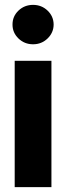

<svg xmlns="http://www.w3.org/2000/svg" viewBox="-20 -764 270 784"><path d="M40 0V-515.6H190V0ZM115 -583.2Q80 -583.2 55.4 -606.9Q30.9 -630.7 31.1 -663.7Q30.9 -697.2 55.4 -720.7Q80 -744.1 115 -744.1Q149.8 -744.1 174.3 -720.7Q198.8 -697.2 199 -663.7Q198.8 -630.7 174.3 -606.9Q149.8 -583.2 115 -583.2Z"/></svg>

Font: Inter Display V
Style: Regular
Weight: 400
Designer: Rasmus Andersson
Foundry: rsms
Version: Version 3.015;git-src